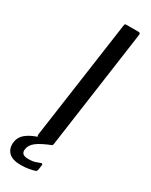

<svg xmlns="http://www.w3.org/2000/svg" viewBox="-266 -788 789 1005"><g transform="rotate(30 128.5 -286.0)"><path d="M247.5 -742Q260.2 -742 257.2 -726.6L157.3 -14.3Q156 -4.8 153.1 -2.4Q150.3 0 139.8 0H75.2Q65.8 0 63.3 -4.3Q60.8 -8.6 61.8 -16.5L162.7 -730.8Q163.9 -738.2 166 -740.1Q168 -742 173.9 -742ZM-30.7 85.4Q-28 65.3 -16.6 48.9Q-5.2 32.6 19.8 17.8Q44.8 3.1 87.2 -9.4L149.7 -1.1Q95.4 20.5 69.1 40.7Q42.8 60.9 39.4 88.1Q36.9 105.6 46.6 114.5Q56.4 123.4 81.1 123.4Q104 123.4 121.1 118Q138.1 112.6 147 108.8Q153.1 106.2 156.2 108.6Q159.2 110.9 158 116.5L153.9 145.3Q152.9 149.9 150.9 153Q149 156.1 145.9 157.4Q132.1 162.1 109.5 166.2Q86.8 170.4 61.1 170.4Q9.9 170.4 -12.9 147Q-35.6 123.6 -30.7 85.4Z"/></g></svg>

Font: Libre Franklin Thin
Style: Italic
Weight: 100
Italic angle: -8°
Designer: Pablo Impallari, Rodrigo Fuenzalida, Nhung Nguyen
Foundry: Impallari Type
Version: Version 3.000